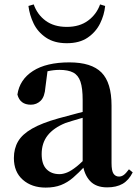

<svg xmlns="http://www.w3.org/2000/svg" viewBox="-20 -835 625 871"><path d="M187 16Q124 16 83.5 -19.5Q43 -55 43 -118Q43 -161 62 -193.5Q81 -226 125.5 -251.5Q170 -277 245 -298Q285 -309 334.5 -322Q384 -335 424 -344V-319Q384 -309 344 -297.5Q304 -286 277 -277Q223 -255 196 -220.5Q169 -186 169 -136Q169 -90 191 -67.5Q213 -45 250 -45Q266 -45 284.5 -52.5Q303 -60 327.5 -79.5Q352 -99 385 -135L401 -82H366Q337 -51 311.5 -29Q286 -7 256.5 4.5Q227 16 187 16ZM466 15Q415 15 388 -14.5Q361 -44 355 -94V-97V-381Q355 -435 345 -464.5Q335 -494 312 -506Q289 -518 250 -518Q224 -518 197 -512Q170 -506 134 -491L196 -516L186 -439Q183 -396 164.5 -378Q146 -360 120 -360Q71 -360 59 -406Q69 -474 129.5 -513Q190 -552 295 -552Q395 -552 440.5 -506Q486 -460 486 -356V-95Q486 -60 495 -47Q504 -34 520 -34Q531 -34 541 -41Q551 -48 565 -67L582 -53Q564 -17 536 -1Q508 15 466 15ZM109 -808 133 -815Q149 -769 187 -741Q225 -713 283 -713Q341 -713 379.5 -741.5Q418 -770 434 -815L457 -808Q453 -767 434 -728.5Q415 -690 378 -664.5Q341 -639 283 -639Q226 -639 188.5 -664.5Q151 -690 132.5 -728.5Q114 -767 109 -808Z"/></svg>

Font: Noto Serif TC
Style: Bold
Weight: 700
Designer: Ryoko NISHIZUKA 西塚涼子 (kana & ideographs); Frank Grießhammer (Latin, Greek & Cyrillic); Wenlong ZHANG 张文龙 (bopomofo); San
Foundry: Adobe
Version: Version 2.002-H1;hotconv 1.1.0;makeotfexe 2.6.0